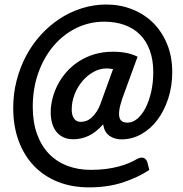

<svg xmlns="http://www.w3.org/2000/svg" viewBox="-20 -709 812 850"><path d="M480.5 -403Q466 -406 451.5 -406Q421.5 -406 393.8 -390.5Q366 -375 344.5 -349.5Q323 -324 310.2 -291.2Q297.5 -258.5 297.5 -224Q297.5 -198.5 307.8 -184Q318 -169.5 338 -169.5Q349.5 -169.5 361.8 -173.8Q374 -178 385.8 -188.5Q397.5 -199 408.8 -216.5Q420 -234 429 -261ZM521.5 -273Q510.5 -240.5 508 -219.8Q505.5 -199 509.5 -187Q513.5 -175 522.8 -170.5Q532 -166 544.5 -166Q567 -166 587.5 -183Q608 -200 623.8 -230Q639.5 -260 649 -301Q658.5 -342 658.5 -390Q658.5 -444 643.2 -485.8Q628 -527.5 599.8 -555.8Q571.5 -584 531.2 -598.5Q491 -613 441.5 -613Q375 -613 317.2 -584.5Q259.5 -556 216.8 -505.5Q174 -455 149.5 -386Q125 -317 125 -236Q125 -168 143.8 -116Q162.5 -64 196.2 -28.8Q230 6.5 277.5 24.8Q325 43 382.5 43Q418.5 43 449.2 39Q480 35 505.2 28.2Q530.5 21.5 550.5 13Q570.5 4.5 584.5 -4Q595.5 -10 603.8 -11Q612 -12 617.8 -9.2Q623.5 -6.5 627 -1.5Q630.5 3.5 632.5 9.5L641 43.5Q589 77.5 522.8 99Q456.5 120.5 374 120.5Q298 120.5 236 95.8Q174 71 130.2 25.2Q86.5 -20.5 62.5 -85.5Q38.5 -150.5 38.5 -231.5Q38.5 -294 53.5 -352.2Q68.5 -410.5 95.5 -461.5Q122.5 -512.5 160.5 -554.2Q198.5 -596 244.2 -626Q290 -656 342.5 -672.5Q395 -689 451 -689Q511 -689 564.2 -668.2Q617.5 -647.5 657 -608.8Q696.5 -570 719.5 -514.5Q742.5 -459 742.5 -390Q742.5 -327 724.8 -272.8Q707 -218.5 676.8 -178.2Q646.5 -138 605.5 -115Q564.5 -92 518 -92Q487 -92 464.5 -107.8Q442 -123.5 436.5 -158.5Q405 -123 372.5 -107.8Q340 -92.5 304.5 -92.5Q279 -92.5 260.2 -101.5Q241.5 -110.5 229 -126.5Q216.5 -142.5 210.5 -164.2Q204.5 -186 204.5 -211Q204.5 -241.5 212.5 -273.2Q220.5 -305 236.2 -335Q252 -365 275.2 -391.2Q298.5 -417.5 329 -437.2Q359.5 -457 397.2 -468.5Q435 -480 479.5 -480Q498 -480 513.2 -478.5Q528.5 -477 541.5 -474.2Q554.5 -471.5 566 -467.5Q577.5 -463.5 589 -458Z"/></svg>

Font: Lato 2
Style: Bold Italic
Weight: 700
Italic angle: -7°
Designer: Lukasz Dziedzic with Adam Twardoch and Botio Nikoltchev
Foundry: tyPoland Lukasz Dziedzic
Version: Version 2.015; 2015-08-06; http://www.latofonts.com/